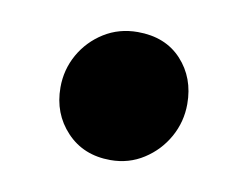

<svg xmlns="http://www.w3.org/2000/svg" viewBox="-39 -253 406 314"><g transform="rotate(10 163.5 -96.0)"><path d="M160 11Q115 11 87 -18.8Q59 -48.5 59 -92Q59 -121.5 73.2 -146.8Q87.5 -172 112.2 -187.5Q137 -203 168 -203Q214 -203 241 -173.8Q268 -144.5 268 -101Q268 -71.5 253.8 -46Q239.5 -20.5 215 -4.8Q190.5 11 160 11Z"/></g></svg>

Font: Merriweather Sans Black
Style: Regular
Weight: 900
Designer: Eben Sorkin
Foundry: Eben Sorkin
Version: Version 1.008; ttfautohint (v1.7.19-72a1) -l 8 -r 50 -G 200 